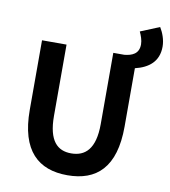

<svg xmlns="http://www.w3.org/2000/svg" viewBox="-91 -906 883 995"><g transform="rotate(10 350.5 -408.0)"><path d="M80 -654V-288C80 -72 178 12 330 12C483 12 579 -72 579 -288V-595C650 -612 701 -651 701 -730C701 -766 687 -802 671 -828L571 -787C580 -768 589 -744 589 -722C589 -672 553 -658 513 -654H455V-279C455 -147 403 -103 330 -103C258 -103 209 -147 209 -279V-654Z"/></g></svg>

Font: Source Sans Pro SemBd
Style: Regular
Weight: 700
Designer: Paul D. Hunt
Foundry: Adobe Systems Incorporated
Version: Version 2.020;PS 2.0;hotconv 1.0.86;makeotf.lib2.5.63406